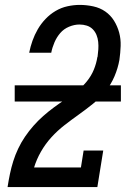

<svg xmlns="http://www.w3.org/2000/svg" viewBox="-20 -763 540 783"><path d="M11 0V-1Q15 -27 20.5 -53.5Q26 -80 34 -105.5Q42 -131 54 -156.5Q66 -182 82 -205.5Q98 -229 116.5 -250Q135 -271 156.5 -290Q178 -309 200.5 -325.5Q223 -342 247 -358Q271 -374 293.5 -391.5Q316 -409 334 -431Q352 -453 362.5 -478.5Q373 -504 377 -530L378 -532Q380 -547 381 -562Q382 -577 380.5 -592Q379 -607 373.5 -620.5Q368 -634 358 -644Q348 -654 334 -658.5Q320 -663 304 -663Q283 -663 261.5 -654Q240 -645 225.5 -628Q211 -611 202 -590Q193 -569 189 -548H99Q104 -573 112.5 -597Q121 -621 134 -643.5Q147 -666 165.5 -685.5Q184 -705 207 -718.5Q230 -732 255.5 -737.5Q281 -743 305 -743Q333 -743 360.5 -737Q388 -731 409.5 -716Q431 -701 445 -678.5Q459 -656 466 -630Q473 -604 472 -575.5Q471 -547 467 -519Q461 -485 447 -452Q433 -419 410.5 -391Q388 -363 359.5 -340Q331 -317 301.5 -296Q272 -275 243 -252.5Q214 -230 189.5 -203Q165 -176 147 -144.5Q129 -113 119 -80H310L321 -149H401L377 0ZM40 -349V-415H473V-349Z"/></svg>

Font: Iosevka Curly Slab Medium
Style: Italic
Weight: 500
Italic angle: -9°
Monospace: yes
Designer: Belleve Invis
Foundry: Belleve Invis
Version: Version 22.1.2; ttfautohint (v1.8.4)